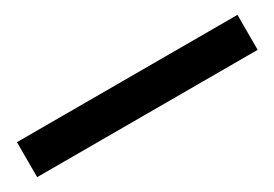

<svg xmlns="http://www.w3.org/2000/svg" viewBox="-11 -56 604 423"><g transform="rotate(-30 291.5 155.5)"><path d="M11 111V200H572V111Z"/></g></svg>

Font: LT Wave Alt Medium
Style: Regular
Weight: 500
Designer: Daniel Lyons
Version: Version 2.5 (Glyphs App)